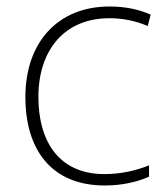

<svg xmlns="http://www.w3.org/2000/svg" viewBox="-20 -560 514 590"><path d="M302 10C358 10 404 -2 438 -17V-52C399 -36 351 -25 301 -25C160 -25 98 -127 98 -262C98 -407 179 -504 316 -504C354 -504 395 -497 434 -480L443 -515C407 -531 366 -540 316 -540C158 -540 58 -430 58 -262C58 -100 138 10 302 10Z"/></svg>

Font: Noto Sans Sinhala UI ExtraLight
Style: Regular
Weight: 200
Designer: Jelle Bosma - Monotype Design Team
Foundry: Monotype Imaging Inc.
Version: Version 2.006